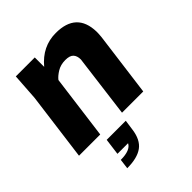

<svg xmlns="http://www.w3.org/2000/svg" viewBox="-215 -664 1010 1010"><g transform="rotate(-45 290.0 -158.5)"><path d="M138 226 145 171Q217 171 234 136H155L167 44H309L301 101Q292 169 252.5 197.5Q213 226 138 226ZM483 0H325L370 -351Q370 -378 356.5 -392.5Q343 -407 310 -407Q275 -407 249 -391Q223 -375 210 -358L163 0H5L55 -381L65 -530H206V-460Q275 -543 375 -543Q528 -543 532 -397Q532 -378 530 -358Z"/></g></svg>

Font: Tanohe Sans
Style: Bold Italic
Weight: 700
Designer: Village Type and Design LLC & Cristiano Sobral
Foundry: Cooper Hewitt Smithsonian Design Museum
Version: Version 1.00;September 29, 2021;FontCreator 13.0.0.2655 64-b